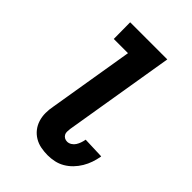

<svg xmlns="http://www.w3.org/2000/svg" viewBox="-218 -831 936 936"><g transform="rotate(45 250.0 -363.5)"><path d="M288 8Q264 8 240.5 3.5Q217 -1 197 -13Q177 -25 163 -43Q149 -61 142 -83.5Q135 -106 135 -130.5Q135 -155 140 -180L213 -621H115L114 -735H370L275 -161Q274 -151 273.5 -141Q273 -131 277.5 -123Q282 -115 290 -110.5Q298 -106 308 -106Q320 -106 331 -113Q342 -120 348.5 -130.5Q355 -141 359 -152.5Q363 -164 365 -175V-177L476 -173V-169Q472 -147 464.5 -125Q457 -103 444.5 -82Q432 -61 415 -43.5Q398 -26 377.5 -14Q357 -2 334 3Q311 8 288 8Z"/></g></svg>

Font: Iosevka Heavy
Style: Italic
Weight: 900
Italic angle: -9°
Monospace: yes
Designer: Belleve Invis
Foundry: Belleve Invis
Version: Version 32.5.0; ttfautohint (v1.8.4)